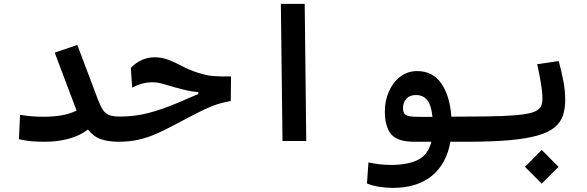

<svg xmlns="http://www.w3.org/2000/svg" viewBox="-20 -713 2970 971"><path d="M206.1 3.9Q169.4 3.9 140.9 1.5Q112.3 -1 75.7 -8.8L81.5 -132.3Q113.3 -127.4 137.9 -125Q162.6 -122.6 200.2 -122.6Q248.5 -122.6 290.8 -129.6Q333 -136.7 367.2 -153.8L256.8 -446.8L371.1 -485.8L475.6 -208.5Q488.8 -174.8 501.2 -156.2Q513.7 -137.7 533.2 -130.6Q552.7 -123.5 585.9 -123.5Q604.5 -123.5 613.5 -111.3Q622.6 -99.1 622.6 -67.4Q622.6 -28.8 611.3 -12.5Q600.1 3.9 580.1 3.9Q528.3 3.9 490.5 -9Q452.6 -22 424.8 -58.1Q385.3 -27.3 329.1 -11.7Q272.9 3.9 206.1 3.9Z M578.6 3.9Q566.4 3.9 559.1 -11.5Q551.8 -26.9 551.8 -64Q551.8 -97.2 561 -110.4Q570.3 -123.5 586.9 -123.5Q661.6 -123.5 730.5 -141.4Q799.3 -159.2 884.8 -195.3Q914.6 -208 938 -218.5Q961.4 -229 982.9 -237.3V-247.1Q956.5 -249 928.5 -255.1Q900.4 -261.2 865.2 -271Q828.6 -281.7 802.5 -289.3Q776.4 -296.9 750 -296.9Q699.2 -296.9 648.4 -270L641.6 -369.6Q668.5 -397.5 699 -410.4Q729.5 -423.3 761.2 -423.3Q800.3 -423.3 833.7 -409.9Q867.2 -396.5 901.4 -378.4Q935.5 -360.4 976.1 -346.7Q1021.5 -331.5 1058.3 -328.4Q1095.2 -325.2 1148.4 -326.7L1147 -202.1Q1095.2 -192.9 1055.7 -177.5Q1016.1 -162.1 963.9 -134.8Q906.2 -105 858.9 -79.6Q811.5 -54.2 768.3 -35.4Q725.1 -16.6 679.4 -6.3Q633.8 3.9 578.6 3.9Z M1408.7 0 1400.4 -693.4H1521L1528.8 0Z M1965.8 237.3Q1931.2 237.3 1896.2 231.4Q1861.3 225.6 1835.9 214.8L1843.3 108.4Q1872.1 114.3 1898.2 117.7Q1924.3 121.1 1957 121.1Q2041 121.1 2092.8 95.9Q2144.5 70.8 2161.6 3.9H2074.7Q1989.3 3.9 1957.8 -34.7Q1926.3 -73.2 1926.3 -149.9Q1926.3 -204.1 1946.8 -250.5Q1967.3 -296.9 2004.2 -325.2Q2041 -353.5 2089.8 -353.5Q2168 -353.5 2211.4 -291.5Q2254.9 -229.5 2262.7 -123L2343.8 -123.5Q2366.2 -123.5 2375.7 -106.9Q2385.3 -90.3 2385.3 -59.6Q2385.3 3.9 2338.9 3.9H2257.8Q2238.3 115.7 2163.8 176.5Q2089.4 237.3 1965.8 237.3ZM2167 -122.1Q2161.1 -182.6 2140.1 -207.5Q2119.1 -232.4 2083.5 -232.4Q2052.2 -232.4 2035.2 -213.6Q2018.1 -194.8 2018.1 -166Q2018.1 -140.6 2032.5 -131.3Q2046.9 -122.1 2096.2 -122.1Q2103 -122.1 2109.9 -122.1Q2116.7 -122.1 2123 -122.1Q2134.3 -122.1 2145.3 -122.1Q2156.2 -122.1 2167 -122.1Z M2337.9 3.9Q2325.7 3.9 2320.1 -12.5Q2314.5 -28.8 2314.5 -66.4Q2314.5 -100.6 2323.7 -112.1Q2333 -123.5 2343.8 -123.5Q2448.7 -123.5 2517.8 -126.2Q2586.9 -128.9 2628.4 -135Q2669.9 -141.1 2690.2 -151.6Q2710.4 -162.1 2716.8 -177.5Q2723.1 -192.9 2723.1 -214.4Q2723.1 -246.1 2716.1 -289.3Q2709 -332.5 2696.8 -388.2L2805.7 -404.3Q2821.3 -345.7 2829.8 -299.3Q2838.4 -252.9 2838.4 -208.5Q2838.4 -164.1 2827.1 -129.6Q2815.9 -95.2 2785.9 -69.8Q2755.9 -44.4 2700 -28.1Q2644 -11.7 2555.4 -3.9Q2466.8 3.9 2337.9 3.9ZM2719.7 215.8 2634.8 130.9 2719.7 45.4 2804.7 130.9Z"/></svg>

Font: Cascadia Mono NF SemiBold
Style: Regular
Weight: 600
Monospace: yes
Designer: Aaron Bell
Foundry: Saja Typeworks
Version: Version 2404.023; ttfautohint (v1.8.4)